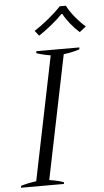

<svg xmlns="http://www.w3.org/2000/svg" viewBox="-61 -960 538 998"><g transform="rotate(-5 208.0 -461.0)"><path d="M149 -806Q184 -828 223.5 -860.5Q263 -893 290 -922H322Q337 -892 363.5 -860Q390 -828 416 -806L382 -779Q358 -800 335.5 -828Q313 -856 300 -881H295Q270 -855 236 -827.5Q202 -800 170 -779ZM9 -10Q46 -21 89 -27L221 -672Q177 -679 147 -690L149 -700H373L372 -690Q336 -678 289 -672L157 -27Q203 -20 232 -9L231 0H7Z"/></g></svg>

Font: Trirong Light
Style: Italic
Weight: 300
Italic angle: -12°
Designer: Katatrad Team
Foundry: CadsonDemak
Version: Version 1.001